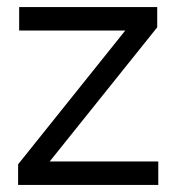

<svg xmlns="http://www.w3.org/2000/svg" viewBox="-20 -521 503 541"><path d="M31 0V-58L333 -435H34V-501H423V-444L120 -66H426V0Z"/></svg>

Font: Red Hat Display Variable
Style: Regular
Weight: 400
Designer: Pentagram, MCKL
Foundry: Pentagram, MCKL
Version: Version 1.021